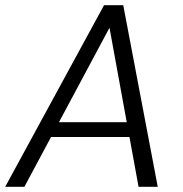

<svg xmlns="http://www.w3.org/2000/svg" viewBox="-31 -720 706 740"><path d="M-11 0 370 -700H444L577 0H503L391 -613L63 0ZM128 -192 157 -249H491L502 -192Z"/></svg>

Font: DM Sans 12pt Light
Style: Italic
Weight: 300
Italic angle: -10°
Version: Version 4.004;gftools[0.9.30]